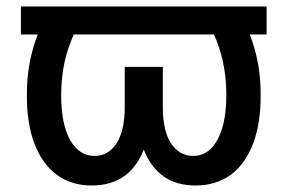

<svg xmlns="http://www.w3.org/2000/svg" viewBox="-20 -566 893 596"><path d="M807.6 -545.9Q807.6 -523.4 807.6 -459Q617.2 -459 44.9 -459Q44.9 -480.5 44.9 -545.9Q235.4 -545.9 807.6 -545.9ZM141.6 -545.9Q168.9 -545.9 252 -545.9Q219.7 -488.3 202.1 -442.4Q183.6 -396.5 176.8 -354.5Q169.9 -313.5 169.9 -270.5Q169.9 -181.6 197.3 -131.8Q225.6 -82 273.4 -82Q316.4 -82 341.8 -121.1Q367.2 -160.2 367.2 -234.4Q367.2 -275.4 367.2 -358.4Q387.7 -358.4 448.2 -358.4Q448.2 -328.1 448.2 -239.3Q448.2 -161.1 427.7 -105.5Q407.2 -49.8 366.2 -19.5Q325.2 9.8 264.6 9.8Q202.1 9.8 156.2 -23.4Q111.3 -56.6 86.9 -120.1Q62.5 -183.6 63.5 -274.4Q63.5 -349.6 83 -417Q102.5 -484.4 141.6 -545.9ZM600.6 -545.9Q627.9 -545.9 710.9 -545.9Q750 -484.4 769.5 -417Q789.1 -349.6 789.1 -274.4Q790 -183.6 765.6 -120.1Q741.2 -56.6 696.3 -23.4Q650.4 9.8 586.9 9.8Q527.3 9.8 486.3 -19.5Q445.3 -49.8 424.8 -105.5Q404.3 -161.1 404.3 -239.3Q404.3 -278.3 404.3 -358.4Q424.8 -358.4 485.4 -358.4Q485.4 -327.1 485.4 -234.4Q485.4 -160.2 510.7 -121.1Q537.1 -82 579.1 -82Q611.3 -82 634.8 -104.5Q657.2 -127 669.9 -168.9Q682.6 -210.9 682.6 -270.5Q682.6 -313.5 675.8 -354.5Q668.9 -396.5 651.4 -442.4Q632.8 -488.3 600.6 -545.9Z"/></svg>

Font: DeepSea
Style: Medium
Weight: 500
Designer: Stem
Version: Version 3.019;git-0a5106e0b